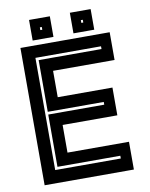

<svg xmlns="http://www.w3.org/2000/svg" viewBox="-91 -897 752 964"><g transform="rotate(-10 285.0 -415.5)"><path d="M57.5 0V-700H512.5V-558.5H199V-424H478V-282.5H199V-141.5H512.5V0ZM123 -66H457.5V-80H137V-346.5H422.5V-360.5H137V-624H457.5V-638H123ZM332.5 -726V-831H438.5V-726ZM124.5 -726V-831H230.5V-726ZM171.5 -771H181.5V-785H171.5ZM380.5 -771H390.5V-785H380.5Z"/></g></svg>

Font: Tourney Thin
Style: Regular
Weight: 100
Designer: Tyler Finck
Foundry: Etcetera Type Co
Version: Version 1.015